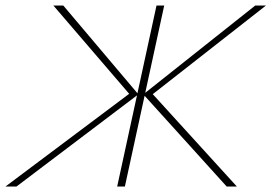

<svg xmlns="http://www.w3.org/2000/svg" viewBox="-32 -678 987 698"><path d="M-12 0 451 -347 447 -326 162 -658H198L471 -335L28 0ZM394 0 537 -658H565L422 0ZM792 0 489 -335 896 -658H935L511 -326L514 -346L829 0Z"/></svg>

Font: Ysabeau Office Thin
Style: Italic
Weight: 250
Italic angle: -12°
Designer: Christian Thalmann (Catharsis Fonts)
Version: Version 2.001;gftools[0.9.30]; featfreeze: tnum,lnum,ss02